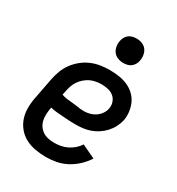

<svg xmlns="http://www.w3.org/2000/svg" viewBox="-181 -866 913 991"><g transform="rotate(30 275.0 -370.0)"><path d="M243 12Q210 12 178.5 6.5Q147 1 120 -13Q93 -27 73.5 -50.5Q54 -74 44.5 -103Q35 -132 35.5 -164.5Q36 -197 43 -230L66 -350Q71 -376 81 -402.5Q91 -429 108 -452Q125 -475 148 -493.5Q171 -512 197.5 -523Q224 -534 251 -538Q278 -542 304 -542Q332 -542 359 -538Q386 -534 409.5 -524Q433 -514 452 -497Q471 -480 482 -457.5Q493 -435 497 -408Q501 -381 496 -354Q491 -332 480.5 -311.5Q470 -291 454 -273.5Q438 -256 418 -243Q398 -230 376.5 -222.5Q355 -215 333 -212.5Q311 -210 289 -210Q270 -210 251 -211Q232 -212 213.5 -213.5Q195 -215 176 -216.5Q157 -218 139 -223L137 -214Q134 -195 133.5 -177Q133 -159 137 -142.5Q141 -126 151 -112Q161 -98 175 -89Q189 -80 207 -76.5Q225 -73 243 -73Q262 -73 281 -76.5Q300 -80 318.5 -89Q337 -98 352.5 -111.5Q368 -125 379 -142L459 -104Q442 -77 417.5 -54Q393 -31 364 -15.5Q335 0 304 6Q273 12 243 12ZM293 -291Q310 -291 327.5 -295.5Q345 -300 360 -310Q375 -320 386 -335.5Q397 -351 400 -368Q404 -388 397.5 -406.5Q391 -425 377 -436.5Q363 -448 344 -452.5Q325 -457 305 -457Q289 -457 271.5 -454Q254 -451 238.5 -443.5Q223 -436 209 -424Q195 -412 185 -397Q175 -382 169.5 -366Q164 -350 161 -334L156 -310Q172 -304 189 -302Q206 -300 224 -298.5Q242 -297 259 -294Q276 -291 293 -291ZM344 -608Q327 -608 311 -614.5Q295 -621 285.5 -634Q276 -647 273 -664.5Q270 -682 274 -700Q276 -711 282.5 -722Q289 -733 299 -740Q309 -747 320.5 -749.5Q332 -752 344 -752Q361 -752 377 -745.5Q393 -739 402.5 -726Q412 -713 415 -695.5Q418 -678 414 -660Q412 -649 405.5 -638Q399 -627 389 -620Q379 -613 367.5 -610.5Q356 -608 344 -608Z"/></g></svg>

Font: Lode Dark
Style: Bold Italic
Weight: 700
Italic angle: -11°
Monospace: yes
Designer: Belleve Invis
Foundry: Belleve Invis
Version: Version 29.2.0; ttfautohint (v1.8.3)